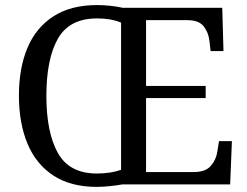

<svg xmlns="http://www.w3.org/2000/svg" viewBox="-20 -728 977 758"><path d="M362.3 9.8Q258.8 9.8 190.4 -35.2Q122.1 -80.1 88.4 -161.1Q54.7 -242.2 54.7 -350.6Q54.7 -459 88.4 -539.1Q122.1 -619.1 190.9 -663.6Q259.8 -708 363.3 -708Q386.7 -708 415.5 -705.1Q444.3 -702.1 463.9 -697.3H857.4L862.3 -526.4H811.5L806.6 -568.4Q802.7 -600.6 783.7 -624.5Q764.6 -648.4 720.7 -648.4H556.6V-388.7H792V-340.8H556.6V-48.8H745.1Q791 -48.8 812 -72.8Q833 -96.7 837.9 -128.9L844.7 -170.9H895.5L888.7 0H462.9Q443.4 3.9 414.1 6.8Q384.8 9.8 362.3 9.8ZM362.3 -43Q390.6 -43 415 -46.9Q439.5 -50.8 458 -57.6V-638.7Q418.9 -655.3 363.3 -655.3Q253.9 -655.3 208.5 -575.2Q163.1 -495.1 163.1 -349.6Q163.1 -205.1 208.5 -124Q253.9 -43 362.3 -43Z"/></svg>

Font: Noto Serif Todhri
Style: Regular
Weight: 400
Designer: Mikhail Merkuryev
Version: Version 1.000; ttfautohint (v1.8.4.7-5d5b)